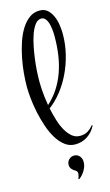

<svg xmlns="http://www.w3.org/2000/svg" viewBox="-132 -727 553 964"><g transform="rotate(-15 144.5 -245.0)"><path d="M288.6 -53.7Q272.9 -21.5 244.6 -2.7Q216.3 16.1 180.2 16.1Q150.4 16.1 127 -2Q103.5 -20 85.7 -49.3Q67.9 -78.6 55.4 -115.5Q43 -152.3 34.9 -190.4Q26.9 -228.5 23.2 -263.9Q19.5 -299.3 19.5 -325.7Q19.5 -357.9 22.9 -396.5Q26.4 -435.1 34.2 -474.4Q42 -513.7 54.4 -550.8Q66.9 -587.9 84.7 -616.5Q102.5 -645 126 -662.4Q149.4 -679.7 179.7 -679.7Q205.6 -679.7 221.7 -664.6Q237.8 -649.4 247.1 -627.2Q256.3 -605 259.5 -580.1Q262.7 -555.2 262.7 -535.6Q262.7 -482.9 250.2 -431.9Q237.8 -380.9 216.1 -335.7Q194.3 -290.5 165 -253.7Q135.7 -216.8 102.1 -191.9Q108.9 -159.2 118.4 -128.2Q127.9 -97.2 141.6 -73Q155.3 -48.8 173.1 -33.9Q190.9 -19 213.9 -19Q236.8 -19 253.4 -28.3Q270 -37.6 284.2 -55.7ZM87.4 -355Q86.9 -344.2 87.2 -328.6Q87.4 -313 88.6 -294.2Q89.8 -275.4 92.3 -253.9Q94.7 -232.4 98.6 -210Q131.3 -239.3 154.3 -274.9Q177.2 -310.5 191.9 -351.8Q206.5 -393.1 213.1 -438.7Q219.7 -484.4 219.7 -533.7Q219.7 -540 219.5 -550.3Q219.2 -560.5 217.8 -572.3Q216.3 -584 213.6 -595.7Q210.9 -607.4 206.3 -616.9Q201.7 -626.5 194.6 -632.6Q187.5 -638.7 177.7 -638.7Q159.2 -638.7 145.3 -620.4Q131.3 -602.1 121.3 -573.7Q111.3 -545.4 104.7 -511.2Q98.1 -477.1 94.2 -445.6Q90.3 -414.1 88.9 -389.2Q87.4 -364.3 87.4 -355ZM149.9 187Q152.3 181.2 154.3 174.6Q156.2 168 156.5 162.1Q156.7 156.2 154.5 151.4Q152.3 146.5 147 143.6Q136.2 138.2 128.4 128.9Q120.6 119.6 120.6 106.9Q120.6 90.8 131.8 79.6Q143.1 68.4 159.2 68.4Q174.8 68.4 185.5 79.6Q196.3 90.8 197.3 106.9Q198.2 123.5 192.9 137.9Q187.5 152.3 179.7 163.1Q171.9 173.8 164.3 180.9Q156.7 188 153.8 189.9Q152.8 189 151.9 188.5Q149.9 187.5 149.9 187Z"/></g></svg>

Font: Montez
Style: Regular
Weight: 400
Designer: Astigmatic (AOETI)
Foundry: Astigmatic (AOETI)
Version: Version 1.000